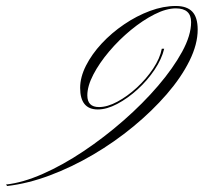

<svg xmlns="http://www.w3.org/2000/svg" viewBox="-172 -493 681 642"><path d="M-148 129 -152 124Q-96 118 -29 88.5Q38 59 107.5 12.5Q177 -34 241.5 -90.5Q306 -147 356.5 -206Q407 -265 437 -320Q467 -375 467 -419Q467 -465 416 -465Q384 -465 344.5 -445Q305 -425 265.5 -392.5Q226 -360 193 -321Q160 -282 140 -243.5Q120 -205 120 -174Q120 -135 159 -135Q187 -135 220.5 -153Q254 -171 285.5 -200Q317 -229 340 -263.5Q363 -298 369 -330H377Q369 -296 345 -260Q321 -224 288 -194Q255 -164 220 -145.5Q185 -127 155 -127Q96 -127 96 -199Q96 -235 115.5 -273.5Q135 -312 168 -347.5Q201 -383 243 -411.5Q285 -440 329.5 -456.5Q374 -473 416 -473Q453 -473 471 -454Q489 -435 489 -394Q489 -345 461.5 -289.5Q434 -234 385.5 -178Q337 -122 274 -70Q211 -18 139.5 24Q68 66 -5.5 93.5Q-79 121 -148 129Z"/></svg>

Font: Ballet
Style: Regular
Weight: 400
Designer: Maximiliano R. Sproviero
Foundry: Omnibus-Type
Version: Version 1.100